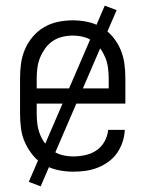

<svg xmlns="http://www.w3.org/2000/svg" viewBox="-20 -600 515 680"><path d="M239 8Q212 8 186 2.5Q160 -3 137 -16Q114 -29 97 -49.5Q80 -70 69 -94Q58 -118 54.5 -144.5Q51 -171 51 -197V-323Q51 -349 54.5 -375Q58 -401 68.5 -425.5Q79 -450 96.5 -470.5Q114 -491 136.5 -504Q159 -517 185 -522.5Q211 -528 238 -528Q264 -528 290 -522.5Q316 -517 338.5 -504Q361 -491 378.5 -470.5Q396 -450 406.5 -425.5Q417 -401 420.5 -375Q424 -349 424 -323V-233H110V-197Q110 -178 112.5 -159.5Q115 -141 122 -123.5Q129 -106 140.5 -91Q152 -76 167.5 -65.5Q183 -55 201.5 -50.5Q220 -46 239 -46Q260 -46 281.5 -50.5Q303 -55 321 -67Q339 -79 350 -98.5Q361 -118 363 -140H422Q421 -118 414 -97Q407 -76 394.5 -58Q382 -40 364 -27Q346 -14 325.5 -6Q305 2 283 5Q261 8 239 8ZM110 -287H365V-323Q365 -341 362.5 -360Q360 -379 353 -396Q346 -413 335 -428.5Q324 -444 308.5 -454.5Q293 -465 274.5 -469.5Q256 -474 238 -474Q219 -474 200.5 -469.5Q182 -465 166.5 -454.5Q151 -444 140 -428.5Q129 -413 122 -396Q115 -379 112.5 -360Q110 -341 110 -323ZM124 60 82 44 351 -580 393 -564Z"/></svg>

Font: Iosevka QP Light
Style: Regular
Weight: 300
Designer: Belleve Invis
Foundry: Belleve Invis
Version: Version 20.0.0; ttfautohint (v1.8.4)